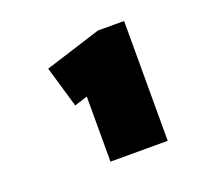

<svg xmlns="http://www.w3.org/2000/svg" viewBox="-74 -878 588 539"><g transform="rotate(-20 220.5 -609.0)"><path d="M343 -430H172V-673L217 -639L133 -612L97 -735L265 -788H343Z"/></g></svg>

Font: Pathway Extreme SemiCondensed Black
Style: Regular
Weight: 900
Width: 4
Version: Version 1.001;gftools[0.9.26]